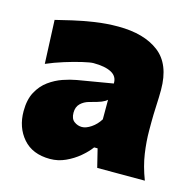

<svg xmlns="http://www.w3.org/2000/svg" viewBox="-84 -600 700 697"><g transform="rotate(15 266.5 -252.0)"><path d="M162 13Q96 13 60.5 -28Q25 -69 25 -130Q25 -173.5 40.5 -202.2Q56 -231 80.5 -248.8Q105 -266.5 132 -275.8Q159 -285 182 -289L315.5 -311.5Q316.5 -338.5 292.8 -351.2Q269 -364 225 -364Q213.5 -364 184.5 -357.2Q155.5 -350.5 120.2 -339.5Q85 -328.5 55 -315.5L48 -479Q72.5 -485 109.8 -493.8Q147 -502.5 190.5 -509Q234 -515.5 278 -515.5Q375 -515.5 431 -472.8Q487 -430 487 -333.5Q487 -308 485.2 -272.8Q483.5 -237.5 483.5 -211.5V-180Q483.5 -139.5 490 -94.5Q496.5 -49.5 515.5 0H336.5L319.5 -69H306.5Q292.5 -50 270.2 -31.2Q248 -12.5 220.2 0.2Q192.5 13 162 13ZM244 -129Q259.5 -129 278.5 -141.8Q297.5 -154.5 310.5 -175.5V-249Q303 -242 290.2 -236.8Q277.5 -231.5 246 -223.5Q227.5 -218.5 214.5 -206Q201.5 -193.5 201.5 -171.5Q201.5 -148.5 214.8 -138.8Q228 -129 244 -129Z"/></g></svg>

Font: Commissioner Flair ExtraBold
Style: Regular
Weight: 800
Designer: Kostas Bartsokas
Foundry: Kostas Bartsokas
Version: Version 1.000; ttfautohint (v1.8.3)